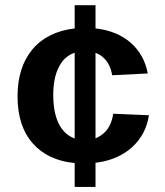

<svg xmlns="http://www.w3.org/2000/svg" viewBox="-20 -694 640 743"><path d="M349.1 28.8V29.3H270V28.8H269V-63Q164.6 -73.2 106.4 -139.6Q47.9 -206.1 47.9 -320.8Q47.9 -434.1 105.5 -502.9Q162.6 -571.3 269 -584V-673.8H270H349.1H349.6V-584Q431.6 -575.2 484.9 -529.3Q538.1 -483.4 551.8 -409.7L414.1 -402.8Q406.7 -447.3 379.4 -471.7Q366.2 -483.4 349.6 -489.3V-158.7Q367.2 -166 381.8 -178.7Q411.1 -205.1 418 -253.9L556.2 -248Q545.4 -173.8 490.7 -124Q436 -74.7 349.6 -64V28.8ZM269 -489.7Q237.3 -479.5 217.3 -450.7Q186 -405.8 186 -325.7Q186.5 -240.7 218.8 -196.3Q238.8 -168.9 269 -158.2Z"/></svg>

Font: Liberation Mono
Style: Bold
Weight: 700
Monospace: yes
Designer: Steve Matteson
Foundry: Ascender Corporation
Version: Version 2.1.5